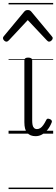

<svg xmlns="http://www.w3.org/2000/svg" viewBox="-58 -905 380 1300"><path d="M183 17Q165 17 150.5 11.5Q136 6 126 -6Q116 -18 111.5 -35.5Q107 -53 107 -78V-496Q107 -506 113.5 -510.5Q120 -515 132 -515Q146 -515 153 -510.5Q160 -506 160 -496V-90Q160 -72 162.5 -59Q165 -46 172.5 -38.5Q180 -31 193 -31Q204 -31 214.5 -37.5Q225 -44 235 -58Q245 -72 256 -94Q259 -101 265.5 -101.5Q272 -102 281 -98Q289 -95 292 -88.5Q295 -82 292 -76Q280 -46 263 -25.5Q246 -5 226 6Q206 17 183 17ZM-15 -623Q-23 -623 -30.5 -631Q-38 -639 -38 -647Q-38 -649 -37 -652Q-36 -655 -33 -659L105 -825Q110 -831 115.5 -834Q121 -837 130 -837Q139 -837 144.5 -834Q150 -831 155 -825L293 -659Q297 -655 298 -652Q299 -649 299 -647Q299 -639 291 -631Q283 -623 275 -623Q270 -623 266.5 -625.5Q263 -628 259 -632L130 -769L2 -632Q-2 -628 -6 -625.5Q-10 -623 -15 -623ZM0 365H302V375H0ZM0 -20H302V0H0ZM0 -505H302V-500H0ZM0 -885H302V-875H0Z"/></svg>

Font: Playwrite AT Guides
Style: Regular
Weight: 400
Designer: Veronika Burian, José Scaglione
Foundry: TypeTogether
Version: Version 1.003